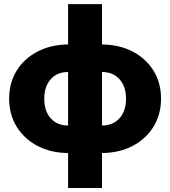

<svg xmlns="http://www.w3.org/2000/svg" viewBox="-20 -748 845 953"><path d="M317.9 185.1V11.7Q231.9 10.7 166 -23.9Q100.1 -58.6 62.7 -119.1Q25.4 -179.7 25.4 -258.3Q25.4 -336.9 62.7 -397.2Q100.1 -457.5 166 -491.9Q231.9 -526.4 317.9 -527.3V-727.5H486.3V-527.3Q572.8 -526.4 638.7 -491.9Q704.6 -457.5 741.9 -397.2Q779.3 -336.9 779.3 -258.3Q779.3 -179.7 741.9 -119.1Q704.6 -58.6 638.7 -23.9Q572.8 10.7 486.3 11.7V185.1ZM486.3 -125Q541 -125 573.2 -160.9Q605.5 -196.8 605.5 -257.8Q605.5 -318.8 573.2 -354.7Q541 -390.6 486.3 -390.6ZM317.9 -125V-390.6Q263.7 -390.6 231.7 -354.7Q199.7 -318.8 199.7 -257.8Q199.7 -196.8 231.7 -160.9Q263.7 -125 317.9 -125Z"/></svg>

Font: Inter Display ExtraBold
Style: Regular
Weight: 800
Designer: Rasmus Andersson
Foundry: rsms
Version: Version 4.000;git-a52131595